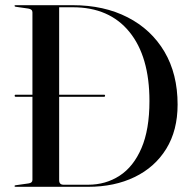

<svg xmlns="http://www.w3.org/2000/svg" viewBox="-20 -720 737 740"><path d="M36 -3Q36 -5.5 40 -6L89.5 -13Q105 -15 105 -26.5V-347H40.5Q36.5 -347 36.5 -351Q36.5 -355 40.5 -355H105V-672.5Q105 -684.5 89 -687L40 -694Q36 -695 36 -697.5Q36 -700 40 -700H260Q381 -700 472 -653.2Q563 -606.5 613.8 -520.8Q664.5 -435 664.5 -317Q664.5 -217.5 620.8 -146.5Q577 -75.5 499.2 -37.8Q421.5 0 319.5 0H40Q36 0 36 -3ZM319.5 -8Q387.5 -8 441 -42.8Q494.5 -77.5 525.2 -149Q556 -220.5 556 -330.5Q556 -502 478.8 -597Q401.5 -692 260.5 -692H208V-355H381Q385 -355 385 -351Q385 -347 381 -347H208V-25.5Q208 -8 225 -8Z"/></svg>

Font: Fraunces 144pt S000
Style: Regular
Weight: 400
Version: Version 1.000; ttfautohint (v1.8.3)